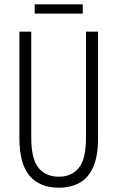

<svg xmlns="http://www.w3.org/2000/svg" viewBox="-20 -861 544 891"><path d="M435 -221Q435 -136 412.5 -85.5Q390 -35 349 -12.5Q308 10 253 10Q164 10 117 -45.5Q70 -101 70 -220V-714H125V-222Q125 -124 158.5 -82.5Q192 -41 253 -41Q311 -41 345 -81Q379 -121 379 -222V-714H435ZM364 -841V-798H141V-841Z"/></svg>

Font: Noto Sans Myanmar ExtraCondensed Light
Style: Regular
Weight: 300
Width: 2
Designer: Monotype Design Team
Foundry: Monotype Imaging Inc.
Version: Version 2.107; ttfautohint (v1.8.4.7-5d5b)